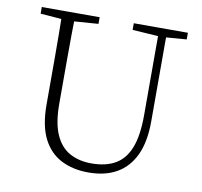

<svg xmlns="http://www.w3.org/2000/svg" viewBox="-77 -757 899 853"><g transform="rotate(10 372.5 -330.0)"><path d="M375 14Q304 14 251 -13.5Q198 -41 169 -99Q140 -157 140 -251V-361Q140 -413 140 -465Q140 -517 139.5 -569.5Q139 -622 138 -674H197Q196 -622 195.5 -570.5Q195 -519 195 -466.5Q195 -414 195 -361V-265Q195 -178 218 -126Q241 -74 283 -51Q325 -28 381 -28Q447 -28 490 -53.5Q533 -79 554 -134Q575 -189 575 -279V-674H611V-258Q611 -166 583 -106Q555 -46 502.5 -16Q450 14 375 14ZM44 -644V-674H305V-644L182 -635H161ZM459 -644V-674H703V-644L599 -636H582Z"/></g></svg>

Font: Source Serif 4 18pt Light
Style: Regular
Weight: 300
Designer: Frank Grießhammer
Foundry: Adobe Systems Incorporated
Version: Version 4.004;hotconv 1.0.116;makeotfexe 2.5.65601